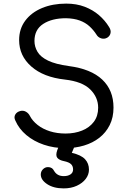

<svg xmlns="http://www.w3.org/2000/svg" viewBox="-20 -811 711 1064"><path d="M343 10Q279 10 223 -9Q167 -28 126 -62.5Q85 -97 65 -143Q56 -161 64.5 -176Q73 -191 93 -196Q109 -200 123.5 -192Q138 -184 146 -168Q160 -141 188.5 -118.5Q217 -96 256.5 -83.5Q296 -71 343 -71Q394 -71 435 -87.5Q476 -104 500 -136Q524 -168 524 -214Q524 -272 480 -315.5Q436 -359 340 -370Q221 -383 153.5 -442.5Q86 -502 86 -589Q86 -651 120 -696.5Q154 -742 213 -766.5Q272 -791 347 -791Q404 -791 449.5 -773.5Q495 -756 528.5 -727Q562 -698 584 -662Q596 -644 592.5 -627.5Q589 -611 574 -602Q558 -593 540.5 -598.5Q523 -604 514 -620Q498 -645 475.5 -665.5Q453 -686 421.5 -697.5Q390 -709 346 -710Q268 -710 219.5 -678.5Q171 -647 171 -584Q171 -552 188 -523.5Q205 -495 246.5 -475Q288 -455 361 -445Q484 -429 546.5 -370Q609 -311 609 -215Q609 -160 588 -118Q567 -76 530.5 -47.5Q494 -19 445.5 -4.5Q397 10 343 10ZM333 233Q277 233 241.5 209.5Q206 186 206 156Q206 139 218 127Q230 115 246 115Q258 115 266.5 120.5Q275 126 281 138Q289 151 302 158Q315 165 334 165Q356 165 370.5 155.5Q385 146 385 128Q385 110 374 99Q363 88 335 82Q309 77 298 64Q287 51 297 22L311 -14Q317 -30 328.5 -39Q340 -48 360 -48Q381 -48 391.5 -33.5Q402 -19 393 0L378 36Q430 48 451.5 71.5Q473 95 473 129Q473 157 455 180.5Q437 204 405.5 218.5Q374 233 333 233Z"/></svg>

Font: Comfortaa Medium
Style: Regular
Weight: 500
Designer: Johan Aakerlund
Foundry: Johan Aakerlund
Version: Version 3.104; ttfautohint (v1.8.1.43-b0c9)